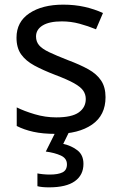

<svg xmlns="http://www.w3.org/2000/svg" viewBox="-20 -566 519 826"><path d="M434 -148Q434 -70 376 -30Q318 10 220 10Q164 10 123.5 1Q83 -8 52 -24V-104Q84 -88 129.5 -74.5Q175 -61 222 -61Q289 -61 319 -82.5Q349 -104 349 -140Q349 -160 338 -176Q327 -192 298.5 -208Q270 -224 217 -244Q165 -264 128 -284Q91 -304 71 -332Q51 -360 51 -404Q51 -472 106.5 -509Q162 -546 252 -546Q301 -546 343.5 -536.5Q386 -527 423 -510L393 -440Q359 -454 322 -464Q285 -474 246 -474Q192 -474 163.5 -456.5Q135 -439 135 -409Q135 -387 148 -371.5Q161 -356 191.5 -341.5Q222 -327 273 -307Q324 -288 360 -268Q396 -248 415 -219.5Q434 -191 434 -148ZM339 139Q339 187 302 213.5Q265 240 191 240Q159 240 141 235V180Q150 182 165 183.5Q180 185 194 185Q230 185 249 175.5Q268 166 268 141Q268 115 241.5 103Q215 91 177 86L220 0H278L252 53Q288 61 313.5 81Q339 101 339 139Z"/></svg>

Font: Noto Sans Indic Siyaq Numbers
Style: Regular
Weight: 400
Designer: Monotype Design Team
Foundry: Monotype Imaging Inc.
Version: Version 2.002; ttfautohint (v1.8.4.7-5d5b)